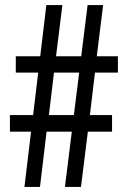

<svg xmlns="http://www.w3.org/2000/svg" viewBox="-20 -734 500 754"><path d="M353 -449 333 -282H420V-217H325L298 0H235L262 -217H163L137 0H76L102 -217H19V-282H110L130 -449H42V-513H138L162 -714H225L200 -513H299L324 -714H385L360 -513H443V-449ZM172 -282H270L291 -449H192Z"/></svg>

Font: Noto Sans Thai ExtCond
Style: Regular
Weight: 400
Width: 2
Designer: Monotype Design Team
Foundry: Monotype Imaging Inc.
Version: Version 2.002; ttfautohint (v1.8.4.7-5d5b)